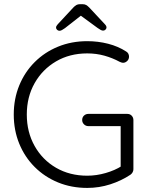

<svg xmlns="http://www.w3.org/2000/svg" viewBox="-20 -912 734 942"><path d="M408 10Q330.5 10 264.9 -16.9Q199.2 -43.8 150.4 -92.5Q101.5 -141.2 74.5 -207Q47.5 -272.8 47.5 -350Q47.5 -427.2 74.5 -493Q101.5 -558.8 150.4 -607.5Q199.2 -656.2 264.9 -683.1Q330.5 -710 408 -710Q461 -710 510.2 -697.4Q559.5 -684.8 598.8 -659.5Q606.2 -655.2 609.6 -648.5Q613 -641.8 613 -634.5Q613 -621 603.8 -612.5Q594.5 -604 584.5 -604Q579.5 -604 575.1 -605.6Q570.8 -607.2 566.5 -609Q532.5 -627.5 492.5 -638.8Q452.5 -650 408 -650Q322 -650 255 -610.8Q188 -571.5 149.8 -503.9Q111.5 -436.2 111.5 -350Q111.5 -264 149.8 -195.9Q188 -127.8 255 -88.9Q322 -50 408 -50Q453 -50 498.4 -63.1Q543.8 -76.2 577.2 -97.5L572 -76.5V-306.8L586.8 -293.2H413.5Q401 -293.2 392.1 -302Q383.2 -310.8 383.2 -323.2Q383.2 -336.5 392.1 -344.9Q401 -353.2 413.5 -353.2H604.5Q617.8 -353.2 626.1 -344.4Q634.5 -335.5 634.5 -323V-81.8Q634.5 -73.8 630.6 -66.8Q626.8 -59.8 620 -54.8Q575.5 -25.2 521 -7.6Q466.5 10 408 10ZM369.5 -840.2 387.2 -843.2 298.8 -774Q290.8 -768.5 284.4 -764.8Q278 -761 271.8 -761Q264.8 -761 259.9 -766Q255 -771 255 -776.2Q255 -780.5 256.9 -784.2Q258.8 -788 263.2 -792.8L339.8 -875.2Q347.5 -883.2 354.8 -887.4Q362 -891.5 373 -891.5H384.5Q395.5 -891.5 402.8 -887.4Q410 -883.2 417.8 -875.2L494.2 -793.5Q498.8 -788.8 500.6 -785Q502.5 -781.2 502.5 -777Q502.5 -771.8 497.8 -766.8Q493 -761.8 485.8 -761.8Q480.2 -761.8 473.5 -765.5Q466.8 -769.2 458.8 -774.8Z"/></svg>

Font: Quicksand Variable Light
Style: Regular
Weight: 300
Designer: Andrew Paglinawan
Foundry: Andrew Paglinawan
Version: Version 3.004